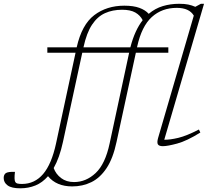

<svg xmlns="http://www.w3.org/2000/svg" viewBox="-176 -762 1112 1014"><path d="M74 -483.5V-512H229Q256 -632 321.8 -682Q387.5 -732 480.5 -732Q529 -732 560.2 -720.5Q591.5 -709 609.5 -689Q643 -717.5 683.8 -729.8Q724.5 -742 770.5 -742Q799 -742 818.2 -738Q837.5 -734 855.5 -726L885 -742H901.5L691.5 -24Q722 -23.5 765.8 -34Q809.5 -44.5 874.5 -78L882 -62Q810.5 -17.5 759.5 -3.8Q708.5 10 684 10Q664 10 658 0.5Q652 -9 659 -33.5L847.5 -679.5Q823.5 -720.5 757.5 -720.5Q679 -720.5 625.5 -671.8Q572 -623 548.5 -516L547.5 -512H713V-483.5H541.5L439.5 -12.5Q421 74.5 386.8 126Q352.5 177.5 306.5 200Q260.5 222.5 205.5 222.5Q122 222.5 77.5 168.5Q48 202.5 11 217.5Q-26 232.5 -69 232.5Q-115 232.5 -135.8 217.2Q-156.5 202 -156.5 178Q-156.5 160 -145 152.2Q-133.5 144.5 -97 145.5Q-102 187 -95.5 198.5Q-91.5 205.5 -82.8 207.5Q-74 209.5 -60 209.5Q7 209.5 51.8 157Q96.5 104.5 120 -4.5L223 -483.5ZM265 -513V-512H512.5Q524.5 -558.5 540.8 -593.8Q557 -629 577.5 -655.5Q564.5 -681 538.8 -695.8Q513 -710.5 468.5 -710.5Q418.5 -710.5 378.5 -692.5Q338.5 -674.5 310 -631.5Q281.5 -588.5 265 -513ZM156.5 -12.5Q138.5 71 107.5 125.5Q119 157.5 146.8 178.5Q174.5 199.5 215 199.5Q278.5 199.5 329.2 151.8Q380 104 403 -4.5L506 -483.5H258.5Z"/></svg>

Font: Newsreader 6pt ExtraLight
Style: Italic
Weight: 275
Italic angle: -17°
Designer: Hugues Gentile
Foundry: Production Type
Version: Version 1.003; ttfautohint (v1.8.3)